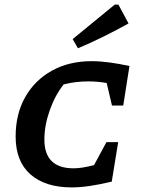

<svg xmlns="http://www.w3.org/2000/svg" viewBox="-20 -806 620 835"><path d="M292 9Q176 9 112 -48Q48 -105 48 -212Q48 -310 89.5 -383.5Q131 -457 205.5 -498.5Q280 -540 379 -540Q414 -540 455.5 -534.5Q497 -529 543 -519L516 -347H467L444 -445Q406 -452 363 -452Q337 -452 311 -449Q285 -446 257 -439Q219 -391 196 -325.5Q173 -260 173 -199Q173 -74 300 -74Q336 -74 389 -88L443 -188H494L466 -16Q410 -3 369 3Q328 9 292 9ZM319 -596 296 -636 479 -786H495L539 -704Q485 -674 430.5 -647Q376 -620 319 -596Z"/></svg>

Font: Piazzolla SC SemiBold
Style: Italic
Weight: 600
Italic angle: -11.3°
Designer: Juan Pablo del Peral
Foundry: Huerta Tipografica
Version: Version 1.330